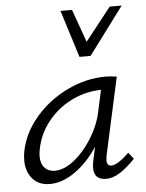

<svg xmlns="http://www.w3.org/2000/svg" viewBox="-52 -748 608 797"><g transform="rotate(-5 252.5 -350.0)"><path d="M26 -101Q26 -123 30 -140Q45 -215 100 -279Q155 -343 233 -380.5Q311 -418 393 -418Q413 -418 439 -414L368 -90Q366 -76 366 -72Q366 -48 385 -48Q410 -48 459 -95L480 -68Q444 -31 415 -13Q386 5 359 5Q308 5 308 -45Q308 -58 311 -73L324 -132Q283 -69 229.5 -31.5Q176 6 124 6Q78 6 52 -24Q26 -54 26 -101ZM350 -278 369 -365Q304 -364 245.5 -335Q187 -306 146.5 -255Q106 -204 94 -140Q91 -125 91 -112Q91 -81 107 -64Q123 -47 149 -47Q189 -47 231.5 -81.5Q274 -116 306.5 -169.5Q339 -223 350 -278ZM230 -706H278L327 -569L435 -706H485L338 -509H292Z"/></g></svg>

Font: LXGW Bright GB
Style: Italic
Weight: 400
Italic angle: -12°
Designer: Christian Thalmann (Catharsis Fonts)
Foundry: LXGW / Christian Thalmann (Catharsis Fonts) / Fontworks Inc.
Version: Version 5.510